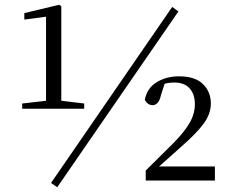

<svg xmlns="http://www.w3.org/2000/svg" viewBox="-20 -757 963 805"><path d="M73 -301V-323L178 -335H234L333 -323V-301ZM173 -301V-687L82 -675V-702L228 -737L237 -731V-301ZM591 0V-42L709 -159Q754 -205 775.5 -242.5Q797 -280 797 -320Q797 -362 775 -386.5Q753 -411 711 -411Q695 -411 679.5 -408Q664 -405 646 -396L674 -417L655 -359Q650 -335 640.5 -325.5Q631 -316 620 -316Q600 -316 587 -338Q596 -387 636.5 -412Q677 -437 731 -437Q798 -437 831 -404.5Q864 -372 864 -323Q864 -280 834.5 -239.5Q805 -199 741 -143L626 -40L639 -69L640 -59H881V0ZM220 28 194 10 702 -728 728 -709Z"/></svg>

Font: Noto Serif TC
Style: Regular
Weight: 400
Designer: Ryoko NISHIZUKA  (kana & ideographs); Frank Grießhammer (Latin, Greek & Cyrillic); Wenlong ZHANG  (bopomofo); Sandoll Co
Foundry: Adobe
Version: Version 2.003-H1;hotconv 1.1.1;makeotfexe 2.6.0